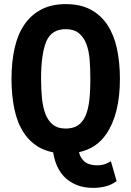

<svg xmlns="http://www.w3.org/2000/svg" viewBox="-20 -734 640 935"><path d="M548 148Q522 167 492.5 174Q463 181 435 181Q387 181 351.5 166Q316 151 291 125Q263 95 249 51Q242 30 239 8Q205 1 177 -13Q127 -40 95.5 -88Q64 -136 50 -203Q36 -270 36 -350Q36 -435 52 -503Q68 -571 101 -617.5Q134 -664 183.5 -689Q233 -714 300 -714Q372 -714 422 -687Q472 -660 503.5 -612Q535 -564 549.5 -497Q564 -430 564 -350Q564 -179 498 -82Q450 -11 365 7Q369 28 383 44Q394 58 412 64.5Q430 71 453 71Q474 71 491.5 65Q509 59 520 51ZM180 -350Q180 -299 184.5 -255Q189 -211 201.5 -178.5Q214 -146 237.5 -127Q261 -108 300 -108Q335 -108 358 -122.5Q381 -137 395 -167Q409 -197 414.5 -242.5Q420 -288 420 -350Q420 -399 416.5 -443Q413 -487 400.5 -520Q388 -553 364 -572.5Q340 -592 300 -592Q230 -592 205 -531Q180 -470 180 -350Z"/></svg>

Font: PT Mono
Style: Bold
Weight: 700
Monospace: yes
Designer: A.Korolkova, I.Chaeva
Foundry: ParaType Ltd
Version: Version 1.000 OFL